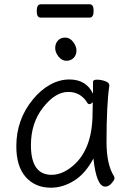

<svg xmlns="http://www.w3.org/2000/svg" viewBox="-20 -856 615 894"><path d="M397 -774H169Q151 -774 151 -805Q151 -836 170 -836H398Q416 -836 416 -805Q416 -774 397 -774ZM283.5 -681Q305 -681 320.5 -661Q336 -641 336 -620.5Q336 -600 323 -586.5Q310 -573 289 -573Q268 -573 252.5 -592.5Q237 -612 237 -632.5Q237 -653 249.5 -667Q262 -681 283.5 -681ZM470 13Q429 13 415 -118Q378 -48 325.5 -15Q273 18 217 18Q144 18 100 -31.5Q56 -81 56 -175Q56 -300 134 -394Q169 -437 213 -461.5Q257 -486 303 -486Q381 -486 413 -420V-475Q413 -485 432 -485Q451 -485 470 -478Q489 -471 489 -459V-457Q476 -368 476 -195Q476 -90 511 -35Q513 -31 513 -24.5Q513 -18 499.5 -2.5Q486 13 470 13ZM124 -180Q124 -42 220 -42Q264 -42 307 -74Q411 -150 411 -330Q411 -355 412 -380Q403 -371 397 -371Q391 -371 388 -375Q357 -428 297.5 -428Q238 -428 181 -356Q124 -284 124 -180Z"/></svg>

Font: Moon Stars Kai T
Style: Regular
Weight: 400
Designer: GuiWonder
Version: Version 1.101